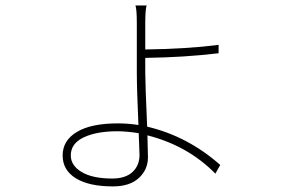

<svg xmlns="http://www.w3.org/2000/svg" viewBox="-20 -626 1040 690"><path d="M481.4 -69.3Q481.4 -79.1 480 -106.4Q478.5 -133.8 478.5 -147.5Q432.6 -154.3 402.3 -154.3Q327.1 -154.3 280.8 -132.3Q234.4 -110.4 234.4 -67.4Q234.4 -31.2 273.4 -7.8Q312.5 15.6 383.8 15.6Q430.7 15.6 456.1 -7.8Q481.4 -31.2 481.4 -69.3ZM502 -418V-365.2Q502 -326.2 508.8 -170.9Q654.3 -136.7 771.5 -33.2L753.9 -2Q655.3 -102.5 509.8 -139.6Q511.7 -77.1 511.7 -60.5Q511.7 -16.6 479 13.7Q446.3 43.9 385.7 43.9Q299.8 43.9 252.4 14.6Q205.1 -14.6 205.1 -67.4Q205.1 -121.1 256.3 -151.9Q307.6 -182.6 403.3 -182.6Q441.4 -182.6 477.5 -176.8Q471.7 -305.7 471.7 -365.2V-542Q471.7 -591.8 466.8 -606.4H506.8Q502 -589.8 502 -542V-448.2Q653.3 -450.2 765.6 -464.8V-434.6Q643.6 -419.9 502 -418Z"/></svg>

Font: GenEi Gothic M ExtraLight
Style: Regular
Weight: 200
Designer: o_tamon (Modified); [Source Han Sans]
Ryoko NISHIZUKA  (kana & ideographs); Paul D. Hunt (Latin, Greek & Cyrillic); Wenl
Version: Version 1.1a;Original Version 1.004